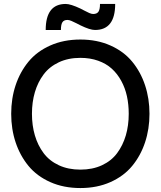

<svg xmlns="http://www.w3.org/2000/svg" viewBox="-20 -930 805 962"><path d="M382.8 12.2Q298.8 12.2 231.9 -17.6Q165 -47.4 122.8 -98.6Q80.6 -149.9 58.3 -216.6Q36.1 -283.2 36.1 -359.9Q36.1 -436.5 58.3 -503.2Q80.6 -569.8 122.8 -621.1Q165 -672.4 231.9 -702.1Q298.8 -731.9 382.8 -731.9Q466.3 -731.9 533.2 -702.1Q600.1 -672.4 642.3 -621.1Q684.6 -569.8 706.8 -502.9Q729 -436 729 -359.9Q729 -283.7 706.8 -216.8Q684.6 -149.9 642.3 -98.6Q600.1 -47.4 533.2 -17.6Q466.3 12.2 382.8 12.2ZM625 -359.9Q625 -406.2 616 -447.8Q606.9 -489.3 587.6 -524.7Q568.4 -560.1 540.3 -585.7Q512.2 -611.3 471.9 -625.7Q431.6 -640.1 382.8 -640.1Q321.8 -640.1 274.7 -617.9Q227.5 -595.7 198.5 -556.9Q169.4 -518.1 154.8 -468.3Q140.1 -418.5 140.1 -359.9Q140.1 -301.3 154.8 -251.5Q169.4 -201.7 198.5 -162.8Q227.5 -124 274.7 -102.1Q321.8 -80.1 382.8 -80.1Q443.8 -80.1 491 -102.1Q538.1 -124 566.9 -162.8Q595.7 -201.7 610.4 -251.5Q625 -301.3 625 -359.9ZM209 -779.8Q209 -910.2 309.1 -910.2Q334 -910.2 382.8 -887.2Q388.2 -884.8 402.1 -877.2Q416 -869.6 427.5 -864.7Q439 -859.9 446.8 -859.9Q465.3 -859.9 473.1 -871.1Q481 -882.3 481 -910.2H557.1Q557.1 -779.8 456.1 -779.8Q430.7 -779.8 382.8 -803.2Q377.9 -805.7 363.3 -813.2Q348.6 -820.8 337.4 -825.4Q326.2 -830.1 317.9 -830.1Q300.3 -830.1 292.7 -818.6Q285.2 -807.1 285.2 -779.8Z"/></svg>

Font: Aspekta 450
Style: Regular
Weight: 450
Designer: Ivo Dolenc
Version: Version 2.000